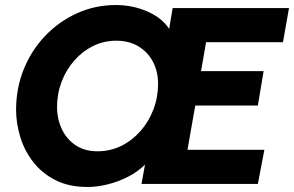

<svg xmlns="http://www.w3.org/2000/svg" viewBox="-20 -732 1170 764"><path d="M329 12Q253 12 199 -16Q145 -44 110.5 -89.5Q76 -135 60 -189Q44 -243 44 -295Q44 -381 74.5 -456.5Q105 -532 160 -589.5Q215 -647 287 -679.5Q359 -712 441 -712Q507 -712 566 -686.5Q625 -661 653 -617L667 -700H1130L1106 -564H800L780 -449H1029L1006 -312H757L726 -136H1032L1006 0H543L557 -77Q529 -49 490 -29Q451 -9 409 1.5Q367 12 329 12ZM368 -130Q419 -130 462.5 -151.5Q506 -173 539 -210.5Q572 -248 590.5 -296.5Q609 -345 609 -398Q609 -448 588.5 -486.5Q568 -525 531 -547.5Q494 -570 442 -570Q393 -570 350.5 -549Q308 -528 275.5 -491Q243 -454 225 -406.5Q207 -359 207 -306Q207 -259 226 -218.5Q245 -178 281 -154Q317 -130 368 -130Z"/></svg>

Font: Rethink Sans ExtraBold
Style: Italic
Weight: 800
Italic angle: -10°
Designer: The Rethink Sans project authors (Hans Thiessen). DM Sans designed by Colophon Foundry.
Foundry: Rethink Communications LLC
Version: Version 1.001